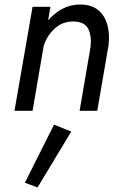

<svg xmlns="http://www.w3.org/2000/svg" viewBox="-20 -490 549 849"><path d="M380 -280Q386 -327 371.5 -360Q357 -393 307 -395Q256 -396 221 -363Q186 -330 173 -286L124 0H44L124 -460H203L193 -400Q219 -431 255 -450.5Q291 -470 334 -470Q384 -470 413.5 -446Q443 -422 454.5 -381Q466 -340 460 -290L410 0H332ZM219 61 295 92 146 339 90 318Z"/></svg>

Font: Jost*
Style: Italic
Weight: 400
Italic angle: -10°
Version: Version 3.7